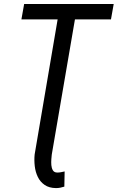

<svg xmlns="http://www.w3.org/2000/svg" viewBox="-20 -731 590 963"><path d="M550.3 -710.9 536.6 -633.8H87.4L101.1 -710.9ZM302.7 205.1Q292 208.5 282 210.4Q272 212.4 260.7 212.4Q226.1 211.9 203.9 196.5Q181.6 181.2 169.7 156.5Q157.7 131.8 154.3 102.1Q150.9 72.3 153.8 43.5L282.2 -710.9H369.1L239.7 43.9Q238.8 52.7 237.5 67.4Q236.3 82 237.5 97.2Q238.8 112.3 245.1 123Q251.5 133.8 265.6 134.3Q275.4 134.8 285.2 132.8Q294.9 130.9 304.2 128.9Z"/></svg>

Font: Roboto Condensed
Style: Italic
Weight: 400
Italic angle: -12°
Designer: Christian Robertson
Foundry: Google
Version: Version 3.0